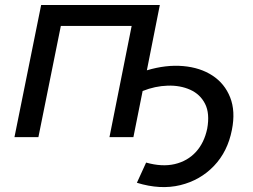

<svg xmlns="http://www.w3.org/2000/svg" viewBox="-20 -550 1016 770"><path d="M38 0 145 -530H621L569 -268Q646 -291 714.5 -285Q783 -279 832 -247Q881 -215 903 -159.5Q925 -104 910 -29Q893 58 838 115.5Q783 173 703 192.5Q623 212 529 183L566 102Q630 120 681 108Q732 96 765.5 59.5Q799 23 811 -34Q822 -95 802.5 -133.5Q783 -172 743 -190Q703 -208 652.5 -206.5Q602 -205 552 -185L515 0H419L508 -446H224L134 0Z"/></svg>

Font: Montserrat Medium
Style: Italic
Weight: 500
Italic angle: -11.3°
Designer: Julieta Ulanovsky
Foundry: Julieta Ulanovsky
Version: Version 9.000; ttfautohint (v1.8.4.7-5d5b)